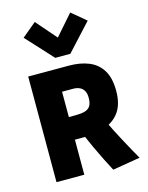

<svg xmlns="http://www.w3.org/2000/svg" viewBox="-136 -1002 846 1101"><g transform="rotate(-15 287.5 -451.5)"><path d="M396.5 15.1Q381.8 -12.2 360.8 -54Q339.8 -95.7 318.8 -141.1Q297.9 -186.5 282.2 -223.6L352.1 -212.9Q338.4 -210.9 316.4 -209.5Q294.4 -208 280.8 -208H177.2L228.5 -219.7V0H63.5V-627H305.7Q371.6 -627 422.1 -606.7Q472.7 -586.4 501.2 -540.5Q529.8 -494.6 529.8 -417.5Q529.8 -340.8 498 -294.7Q466.3 -248.5 406.7 -227.1L430.2 -256.8Q439 -236.8 455.3 -204.8Q471.7 -172.9 491 -136.7Q510.3 -100.6 528.6 -67.4Q546.9 -34.2 560.1 -12.2ZM228.5 -305.7 201.7 -342.3H267.1Q300.3 -342.3 322.5 -348.1Q344.7 -354 356 -370.8Q367.2 -387.7 367.2 -420.4Q367.2 -446.8 357.4 -462.6Q347.7 -478.5 331.3 -485.6Q314.9 -492.7 294.9 -492.7H201.7L228.5 -534.2ZM241.2 -690.4 95.7 -848.6 180.7 -919.4 285.6 -798.8 391.1 -919.4 476.1 -848.6 330.6 -690.4Z"/></g></svg>

Font: Anaheim ExtraBold
Style: Regular
Weight: 800
Version: Version 2.001